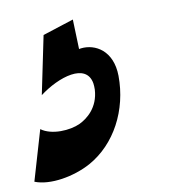

<svg xmlns="http://www.w3.org/2000/svg" viewBox="-109 -150 512 567"><g transform="rotate(-10 147.0 134.0)"><path d="M-49 356C-4 374 69 361 120 333C201 288 251 194 250 91C249 15 198 -13 155 -8L149 -7L146 -96L53 -66L17 108C75 64 162 36 173 100C174 105 174 112 174 119C171 173 135 200 112 211C82 225 26 229 -5 206Z"/></g></svg>

Font: Charger Slice
Style: Regular
Weight: 400
Designer: Jasper
Foundry: Cannot Into Space Fonts
Version: Version 1.1